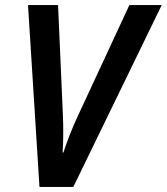

<svg xmlns="http://www.w3.org/2000/svg" viewBox="-20 -734 655 754"><path d="M135 0H268L615 -714H488L285 -277C261 -225 243 -178 229 -135H226C229 -183 229 -236 227 -281L208 -714H90Z"/></svg>

Font: Noto Sans SemiCondensed SemiBold
Style: Italic
Weight: 600
Width: 4
Italic angle: -12°
Designer: Monotype Design Team
Foundry: Monotype Imaging Inc.
Version: Version 2.013